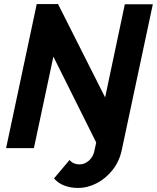

<svg xmlns="http://www.w3.org/2000/svg" viewBox="-20 -730 773 946"><path d="M364 196Q328 196 297.5 184.5Q267 173 246 149L323 58Q331 69 344 74.5Q357 80 372 80Q397 80 418 61.5Q439 43 445 14L454 -28L243 -451L147 0H10L161 -710H266L498 -250L595 -709H733L580 9Q568 65 535 107Q502 149 457 172.5Q412 196 364 196Z"/></svg>

Font: Raleway
Style: Bold Italic
Weight: 700
Italic angle: -12°
Designer: Matt McInerney, Pablo Impallari, Rodrigo Fuenzalida
Foundry: Matt McInerney, Pablo Impallari, Rodrigo Fuenzalida
Version: Version 4.101;RELEASE